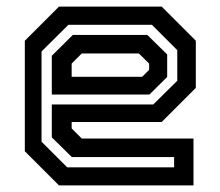

<svg xmlns="http://www.w3.org/2000/svg" viewBox="-20 -560 666 580"><path d="M468.5 -540 571.5 -437V-294.5L468.5 -191.5H196.5V-172L227 -141.5H564.5V0H158L55 -103V-437L158 -540ZM425 -454.5 485 -395.5V-327.5L431.5 -274.5H136.5V-391.5L200 -454.5ZM439 -485H186.5L105.5 -404.5V-132L183 -54.5H506V-85.5H197L136.5 -145V-244.5H443L515.5 -316V-408.5ZM399.5 -398.5H227L196.5 -368V-328H409.5L430.5 -349V-368Z"/></svg>

Font: Tourney SemiBold
Style: Regular
Weight: 600
Version: Version 1.015